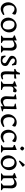

<svg xmlns="http://www.w3.org/2000/svg" viewBox="2692 -3506 826 6251"><g transform="rotate(90 3105.5 -381.0)"><path d="M268 10Q207 10 158.5 -22.5Q110 -55 82.5 -110Q55 -165 55 -232Q55 -292 77.5 -343Q100 -394 137 -431.5Q174 -469 219.5 -490Q265 -511 311 -511Q360 -511 397.5 -498Q435 -485 450 -470Q458 -462 456.5 -442.5Q455 -423 448 -403Q441 -383 430.5 -372Q420 -361 410 -370Q379 -398 346.5 -419Q314 -440 270 -440Q210 -440 180 -395Q150 -350 150 -279Q150 -180 186.5 -128Q223 -76 289.5 -71.5Q356 -67 444 -110Q451 -114 458 -105Q465 -96 468.5 -85Q472 -74 465 -70Q408 -27 358.5 -8.5Q309 10 268 10Z M777 10Q711 10 660.5 -22.5Q610 -55 582 -110Q554 -165 554 -232Q554 -289 575.5 -339.5Q597 -390 633.5 -428Q670 -466 716.5 -488Q763 -510 813 -510Q880 -510 930 -477.5Q980 -445 1008 -390.5Q1036 -336 1036 -268Q1036 -210 1014 -159Q992 -108 955 -70.5Q918 -33 872 -11.5Q826 10 777 10ZM815 -60Q880 -60 910.5 -105Q941 -150 941 -221Q941 -329 896.5 -384.5Q852 -440 775 -440Q711 -440 680 -395Q649 -350 649 -279Q649 -171 693.5 -115.5Q738 -60 815 -60Z M1563 0Q1550 0 1533.5 0.5Q1517 1 1475 1Q1468 1 1466 -12Q1464 -25 1469 -28Q1501 -46 1515.5 -55Q1530 -64 1534 -78.5Q1538 -93 1538 -125V-300Q1538 -347 1521 -380.5Q1504 -414 1470 -427Q1436 -440 1386.5 -425Q1337 -410 1272 -360L1248 -381Q1313 -440 1368.5 -475.5Q1424 -511 1480 -511Q1532 -511 1565 -486Q1598 -461 1613.5 -421.5Q1629 -382 1628 -340L1622 -125Q1621 -93 1624.5 -78.5Q1628 -64 1642.5 -55Q1657 -46 1688 -28Q1693 -25 1691 -12Q1689 1 1682 1Q1640 1 1624 0.5Q1608 0 1595 0ZM1238 0Q1225 0 1208.5 0.5Q1192 1 1150 1Q1143 1 1141 -12Q1139 -25 1144 -28Q1176 -46 1190.5 -55Q1205 -64 1209 -78.5Q1213 -93 1213 -125V-356Q1213 -374 1207.5 -383Q1202 -392 1186.5 -399.5Q1171 -407 1140 -418Q1133 -420 1132.5 -435.5Q1132 -451 1137 -453Q1142 -455 1154 -459Q1166 -463 1177.5 -467Q1189 -471 1194 -472Q1239 -491 1257 -498.5Q1275 -506 1289 -511L1298 -504V-125Q1298 -93 1302.5 -78.5Q1307 -64 1323.5 -55Q1340 -46 1376 -28Q1383 -25 1380.5 -12Q1378 1 1370 1Q1322 1 1303.5 0.5Q1285 0 1270 0Z M1787 -135Q1786 -142 1794.5 -146.5Q1803 -151 1812.5 -152Q1822 -153 1824 -148Q1851 -90 1887.5 -66Q1924 -42 1958 -43.5Q1992 -45 2015 -65Q2038 -85 2038 -115Q2038 -143 2020.5 -160Q2003 -177 1970.5 -194.5Q1938 -212 1892 -239Q1871 -252 1849 -267Q1827 -282 1812.5 -304Q1798 -326 1798 -358Q1798 -408 1825 -442Q1852 -476 1894 -493Q1936 -510 1982 -510Q2014 -510 2043.5 -504Q2073 -498 2094 -490L2112 -367Q2113 -362 2103.5 -358.5Q2094 -355 2084 -355Q2074 -355 2072 -360Q2050 -410 2017 -432Q1984 -454 1953 -454Q1926 -454 1904.5 -437.5Q1883 -421 1883 -392Q1883 -357 1917.5 -330Q1952 -303 2021 -267Q2048 -253 2073 -238Q2098 -223 2113.5 -199.5Q2129 -176 2129 -137Q2129 -83 2101 -49.5Q2073 -16 2026 -2.5Q1979 11 1921.5 7.5Q1864 4 1806 -15Z M2304 -126Q2302 -188 2303 -238Q2304 -288 2307 -334.5Q2310 -381 2312 -430H2234Q2229 -430 2226 -439Q2223 -448 2223.5 -458Q2224 -468 2229 -470Q2256 -480 2274 -487.5Q2292 -495 2305 -507Q2318 -519 2327.5 -541Q2337 -563 2346 -601Q2348 -609 2362.5 -614Q2377 -619 2391 -619Q2405 -619 2404 -611L2399 -480L2534 -500Q2540 -499 2541 -488Q2542 -477 2540 -463.5Q2538 -450 2534 -439.5Q2530 -429 2524 -430H2404Q2400 -363 2399.5 -297Q2399 -231 2399 -163Q2399 -86 2434 -65.5Q2469 -45 2545 -69Q2552 -72 2558 -62.5Q2564 -53 2565 -42.5Q2566 -32 2559 -29Q2488 7 2431 9Q2374 11 2340 -22.5Q2306 -56 2304 -126Z M2741 0Q2726 0 2707.5 0.5Q2689 1 2641 1Q2634 1 2631 -12Q2628 -25 2635 -28Q2671 -46 2687.5 -55Q2704 -64 2708.5 -78.5Q2713 -93 2713 -125V-361Q2712 -379 2706.5 -388Q2701 -397 2684.5 -404Q2668 -411 2634 -420Q2629 -422 2627.5 -430Q2626 -438 2627.5 -446.5Q2629 -455 2632 -456Q2638 -458 2651 -462.5Q2664 -467 2678 -472Q2692 -477 2697 -478Q2741 -497 2758.5 -504Q2776 -511 2789 -516L2798 -509V-407Q2833 -441 2855 -464Q2877 -487 2893 -499Q2909 -511 2926.5 -511Q2944 -511 2971 -497Q2984 -490 2986 -472.5Q2988 -455 2983 -436Q2978 -417 2970 -403.5Q2962 -390 2956 -392Q2798 -440 2798 -304V-131Q2798 -106 2801.5 -91.5Q2805 -77 2815.5 -68.5Q2826 -60 2847.5 -51.5Q2869 -43 2906 -29Q2915 -26 2911.5 -12.5Q2908 1 2897 1Q2853 1 2828 0.5Q2803 0 2788.5 0Q2774 0 2760 0Z M3262 11Q3211 11 3177 -17Q3143 -45 3127.5 -86.5Q3112 -128 3114 -170L3123 -369Q3125 -402 3122.5 -415.5Q3120 -429 3105.5 -435.5Q3091 -442 3057 -454Q3051 -456 3051 -469Q3051 -482 3058 -483Q3099 -491 3115 -493.5Q3131 -496 3144 -498L3204 -508L3214 -500L3204 -200Q3203 -153 3219.5 -119.5Q3236 -86 3270.5 -73Q3305 -60 3355 -75Q3405 -90 3470 -140L3494 -119Q3430 -61 3374 -25Q3318 11 3262 11ZM3449 12 3439 5 3447 -369Q3448 -402 3443.5 -415Q3439 -428 3420.5 -434.5Q3402 -441 3359 -451Q3352 -453 3352.5 -466.5Q3353 -480 3361 -481Q3397 -487 3417 -490Q3437 -493 3449 -495Q3461 -497 3472 -499L3524 -508L3534 -500L3527 -137Q3526 -105 3528.5 -91.5Q3531 -78 3546.5 -73.5Q3562 -69 3599 -61Q3606 -60 3607.5 -47Q3609 -34 3601 -32Q3558 -19 3541.5 -14.5Q3525 -10 3511 -6Z M3913 10Q3852 10 3803.5 -22.5Q3755 -55 3727.5 -110Q3700 -165 3700 -232Q3700 -292 3722.5 -343Q3745 -394 3782 -431.5Q3819 -469 3864.5 -490Q3910 -511 3956 -511Q4005 -511 4042.5 -498Q4080 -485 4095 -470Q4103 -462 4101.5 -442.5Q4100 -423 4093 -403Q4086 -383 4075.5 -372Q4065 -361 4055 -370Q4024 -398 3991.5 -419Q3959 -440 3915 -440Q3855 -440 3825 -395Q3795 -350 3795 -279Q3795 -180 3831.5 -128Q3868 -76 3934.5 -71.5Q4001 -67 4089 -110Q4096 -114 4103 -105Q4110 -96 4113.5 -85Q4117 -74 4110 -70Q4053 -27 4003.5 -8.5Q3954 10 3913 10Z M4417 10Q4356 10 4307.5 -22.5Q4259 -55 4231.5 -110Q4204 -165 4204 -232Q4204 -292 4226.5 -343Q4249 -394 4286 -431.5Q4323 -469 4368.5 -490Q4414 -511 4460 -511Q4509 -511 4546.5 -498Q4584 -485 4599 -470Q4607 -462 4605.5 -442.5Q4604 -423 4597 -403Q4590 -383 4579.5 -372Q4569 -361 4559 -370Q4528 -398 4495.5 -419Q4463 -440 4419 -440Q4359 -440 4329 -395Q4299 -350 4299 -279Q4299 -180 4335.5 -128Q4372 -76 4438.5 -71.5Q4505 -67 4593 -110Q4600 -114 4607 -105Q4614 -96 4617.5 -85Q4621 -74 4614 -70Q4557 -27 4507.5 -8.5Q4458 10 4417 10Z M4825 -625Q4808 -625 4784.5 -640Q4761 -655 4750 -680Q4750 -698 4765 -721Q4780 -744 4805 -755Q4822 -755 4845.5 -740.5Q4869 -726 4880 -700Q4880 -682 4865 -659Q4850 -636 4825 -625ZM4805 0Q4792 0 4775.5 0.5Q4759 1 4717 1Q4710 1 4708 -12Q4706 -25 4711 -28Q4743 -46 4757.5 -55Q4772 -64 4776 -78.5Q4780 -93 4780 -125V-356Q4780 -374 4774.5 -383Q4769 -392 4753.5 -399.5Q4738 -407 4707 -418Q4700 -420 4699.5 -435.5Q4699 -451 4704 -453Q4709 -455 4721 -459Q4733 -463 4744.5 -467Q4756 -471 4761 -472Q4806 -491 4824 -498.5Q4842 -506 4856 -511L4865 -504V-125Q4865 -93 4869.5 -78.5Q4874 -64 4890.5 -55Q4907 -46 4943 -28Q4950 -25 4947.5 -12Q4945 1 4937 1Q4889 1 4870.5 0.5Q4852 0 4837 0Z M5261 10Q5195 10 5144.5 -22.5Q5094 -55 5066 -110Q5038 -165 5038 -232Q5038 -289 5059.5 -339.5Q5081 -390 5117.5 -428Q5154 -466 5200.5 -488Q5247 -510 5297 -510Q5364 -510 5414 -477.5Q5464 -445 5492 -390.5Q5520 -336 5520 -268Q5520 -210 5498 -159Q5476 -108 5439 -70.5Q5402 -33 5356 -11.5Q5310 10 5261 10ZM5299 -60Q5364 -60 5394.5 -105Q5425 -150 5425 -221Q5425 -329 5380.5 -384.5Q5336 -440 5259 -440Q5195 -440 5164 -395Q5133 -350 5133 -279Q5133 -171 5177.5 -115.5Q5222 -60 5299 -60ZM5237 -584Q5233 -581 5224.5 -586.5Q5216 -592 5211 -600.5Q5206 -609 5210 -613Q5259 -679 5294 -721.5Q5329 -764 5339 -774Q5351 -776 5368.5 -762Q5386 -748 5398.5 -730.5Q5411 -713 5409 -702Q5399 -692 5353 -661Q5307 -630 5237 -584Z M6047 0Q6034 0 6017.5 0.5Q6001 1 5959 1Q5952 1 5950 -12Q5948 -25 5953 -28Q5985 -46 5999.5 -55Q6014 -64 6018 -78.5Q6022 -93 6022 -125V-300Q6022 -347 6005 -380.5Q5988 -414 5954 -427Q5920 -440 5870.5 -425Q5821 -410 5756 -360L5732 -381Q5797 -440 5852.5 -475.5Q5908 -511 5964 -511Q6016 -511 6049 -486Q6082 -461 6097.5 -421.5Q6113 -382 6112 -340L6106 -125Q6105 -93 6108.5 -78.5Q6112 -64 6126.5 -55Q6141 -46 6172 -28Q6177 -25 6175 -12Q6173 1 6166 1Q6124 1 6108 0.5Q6092 0 6079 0ZM5722 0Q5709 0 5692.5 0.5Q5676 1 5634 1Q5627 1 5625 -12Q5623 -25 5628 -28Q5660 -46 5674.5 -55Q5689 -64 5693 -78.5Q5697 -93 5697 -125V-356Q5697 -374 5691.5 -383Q5686 -392 5670.5 -399.5Q5655 -407 5624 -418Q5617 -420 5616.5 -435.5Q5616 -451 5621 -453Q5626 -455 5638 -459Q5650 -463 5661.5 -467Q5673 -471 5678 -472Q5723 -491 5741 -498.5Q5759 -506 5773 -511L5782 -504V-125Q5782 -93 5786.5 -78.5Q5791 -64 5807.5 -55Q5824 -46 5860 -28Q5867 -25 5864.5 -12Q5862 1 5854 1Q5806 1 5787.5 0.5Q5769 0 5754 0Z"/></g></svg>

Font: Anvers
Style: Regular
Weight: 400
Designer: Ishtar van Looy
Version: Version 1.000